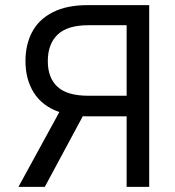

<svg xmlns="http://www.w3.org/2000/svg" viewBox="-20 -727 679 747"><path d="M472.7 0V-274.4H319.3Q307.6 -274.4 302.2 -274.9L154.3 0H51.8L210.9 -291Q145 -314 112.1 -365.7Q79.1 -417.5 79.1 -489.3Q79.1 -553.7 105.2 -602.8Q131.3 -651.9 185.5 -679.4Q239.7 -707 320.3 -707H560.5V0ZM323.2 -354.5H472.7V-628.9H324.2Q242.2 -628.9 204.1 -592.3Q166 -555.7 166 -489.3Q166 -423.8 203.9 -389.2Q241.7 -354.5 323.2 -354.5Z"/></svg>

Font: WEMIX Pretendard
Style: Regular
Weight: 400
Designer: Base glyphs from Inter by Rasmus Andersson; Hangeul glyphs from Noto Sans CJK(Source Han Sans) by Jang Soo-young and Kan
Foundry: Kil Hyung-jin
Version: Version 1.000